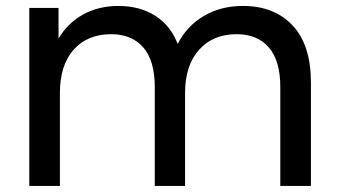

<svg xmlns="http://www.w3.org/2000/svg" viewBox="-20 -614 1121 634"><path d="M1006.7 -341.1V0H905.6V-326.7Q905.6 -413.3 867.8 -457.2Q830 -501.1 761.1 -501.1Q683.3 -501.1 637.2 -449.4Q591.1 -397.8 591.1 -306.7V0H491.1V-326.7Q491.1 -413.3 453.3 -457.2Q415.6 -501.1 346.7 -501.1Q268.9 -501.1 223.3 -450Q177.8 -398.9 177.8 -306.7V0H76.7V-587.8H173.3V-486.7Q203.3 -537.8 254.4 -566.1Q305.6 -594.4 371.1 -594.4Q441.1 -594.4 492.2 -562.2Q543.3 -530 566.7 -468.9Q596.7 -527.8 652.8 -561.1Q708.9 -594.4 782.2 -594.4Q885.6 -594.4 946.1 -530Q1006.7 -465.6 1006.7 -341.1Z"/></svg>

Font: Paperlogy 5 Medium
Style: Regular
Weight: 500
Designer: redesigned by Lee Juim, glyphs from Gmarket Sans & Montserrat
Foundry: PT&
Version: Version 1.001